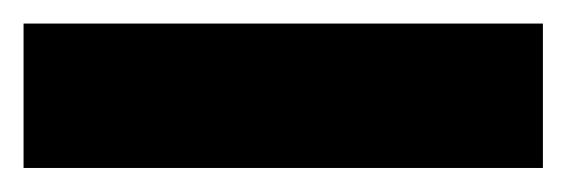

<svg xmlns="http://www.w3.org/2000/svg" viewBox="-20 -20 481 163"><path d="M440.9 122.6H0V0H440.9Z"/></svg>

Font: TypoPRO Roboto
Style: Regular
Weight: 900
Designer: Google
Version: Version 2.136; 2016